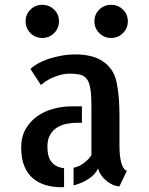

<svg xmlns="http://www.w3.org/2000/svg" viewBox="-20 -784 626 809"><path d="M179.7 -166Q179.7 -122.1 197.8 -100.6Q215.8 -79.1 250 -75.2V3.9Q246.1 4.9 237.3 4.9Q204.1 4.9 173.3 -3.9Q142.6 -12.7 119.1 -32.2Q95.7 -51.8 82.5 -84Q69.3 -116.2 69.3 -163.1Q69.3 -208 88.4 -240.7Q107.4 -273.4 137.2 -294.4Q167 -315.4 205.1 -325.7Q243.2 -335.9 282.2 -335.9H325.2V-266.6H303.7Q284.2 -266.6 262.7 -262.7Q241.2 -258.8 222.7 -248Q204.1 -237.3 191.9 -217.3Q179.7 -197.3 179.7 -166ZM483.4 -163.1Q483.4 -155.3 484.4 -140.1Q485.4 -125 488.3 -109.4Q491.2 -93.8 497.6 -81.1Q503.9 -68.4 514.6 -64.5L483.4 1Q470.7 1 456.5 -4.9Q442.4 -10.7 429.2 -21.5Q416 -32.2 406.7 -45.4Q397.5 -58.6 392.6 -74.2Q382.8 -49.8 354 -30.8Q325.2 -11.7 290 -2.9V-77.1Q313.5 -82 332.5 -96.2Q351.6 -110.4 365.2 -129.9V-335.9Q365.2 -383.8 360.4 -412.1Q355.5 -440.4 343.8 -453.6Q332 -466.8 314.9 -470.2Q297.9 -473.6 274.4 -473.6Q252.9 -473.6 233.9 -468.3Q214.8 -462.9 198.7 -455.6Q182.6 -448.2 170.4 -439.5Q158.2 -430.7 152.3 -425.8L108.4 -493.2Q118.2 -503.9 137.7 -515.1Q157.2 -526.4 182.6 -535.2Q208 -543.9 237.8 -549.3Q267.6 -554.7 299.8 -554.7Q329.1 -554.7 356.9 -548.8Q384.8 -543 407.7 -529.3Q430.7 -515.6 447.8 -492.7Q464.8 -469.7 471.7 -435.5Q478.5 -401.4 481 -366.7Q483.4 -332 483.4 -297.9V-170.9ZM518.6 -694.3Q518.6 -665 498 -644.5Q477.5 -624 448.2 -624Q418.9 -624 398.4 -644.5Q377.9 -665 377.9 -694.3Q377.9 -723.6 398.4 -743.7Q418.9 -763.7 448.2 -763.7Q477.5 -763.7 498 -743.7Q518.6 -723.6 518.6 -694.3ZM228.5 -694.3Q228.5 -665 208 -644.5Q187.5 -624 158.2 -624Q128.9 -624 108.4 -644.5Q87.9 -665 87.9 -694.3Q87.9 -723.6 108.4 -743.7Q128.9 -763.7 158.2 -763.7Q187.5 -763.7 208 -743.7Q228.5 -723.6 228.5 -694.3Z"/></svg>

Font: Allerta Stencil
Style: Regular
Weight: 400
Designer: Matt McInerney
Foundry: Matt McInerney
Version: Version 1.02